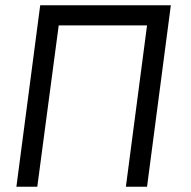

<svg xmlns="http://www.w3.org/2000/svg" viewBox="-20 -706 722 726"><path d="M132 -686H626L536 0H456L536 -610H202L121 0H42Z"/></svg>

Font: Bellota Text
Style: Bold Italic
Weight: 700
Italic angle: -7.5°
Designer: Kemie Guaida
Foundry: Kemie Guaida
Version: Version 4.001